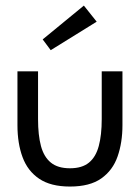

<svg xmlns="http://www.w3.org/2000/svg" viewBox="-20 -672 505 704"><path d="M236.5 12Q166 12 123.8 -16.5Q81.5 -45 62.8 -95.5Q44 -146 44 -213V-410.5H119.5V-235Q119.5 -176.5 130.2 -136.5Q141 -96.5 166.5 -75.8Q192 -55 236.5 -55Q281 -55 306.2 -75.8Q331.5 -96.5 342.2 -136.8Q353 -177 353 -235V-410.5H429V-213Q429 -149.5 411.2 -98.5Q393.5 -47.5 351.5 -17.8Q309.5 12 236.5 12ZM166 -488 136.5 -527.5 287.5 -651.5 334.5 -592.5Z"/></svg>

Font: Lucymar Sans
Style: Regular
Weight: 400
Foundry: The League of Moveable Type (original font) / Main changes by Cristiano Sobral with portions from Mirco Monsees
Version: Version 2.001;August 30, 2020;FontCreator 13.0.0.2681 64-bit